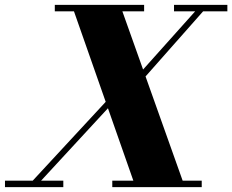

<svg xmlns="http://www.w3.org/2000/svg" viewBox="-74 -770 955 790"><path d="M484 0 221 -750H420L687 0ZM-53.5 0V-26.5H186.5V0ZM36 0 422 -417H455.5L70.5 0ZM388 0V-26.5H756V0ZM151.5 -723.5V-750H519V-723.5ZM419 -377 751 -748H783.5L455.5 -377ZM642 -723.5V-750H861.5V-723.5Z"/></svg>

Font: Bodoni Moda 9pt ExtraBold
Style: Italic
Weight: 800
Italic angle: -13°
Designer: Owen Earl
Foundry: indestructible type
Version: Version 2.004